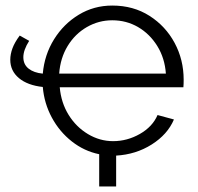

<svg xmlns="http://www.w3.org/2000/svg" viewBox="-20 -550 711 691"><path d="M17 -335Q17 -355 25 -376.5Q33 -398 51 -422L85 -403Q64 -370 64 -344Q64 -318 83 -303Q102 -288 134 -285Q140 -353 174.5 -408.5Q209 -464 263.5 -497Q318 -530 384 -530Q460 -530 518 -493Q576 -456 608.5 -395.5Q641 -335 641 -263Q641 -247 640 -236H195Q200 -180 227 -136.5Q254 -93 296.5 -67.5Q339 -42 387 -42Q438 -42 483.5 -68Q529 -94 547 -136L606 -120Q583 -66 526 -30Q469 6 398 10V121H337V5Q283 -6 238.5 -41Q194 -76 166.5 -127Q139 -178 134 -237Q79 -243 48 -269Q17 -295 17 -335ZM193 -285H577Q573 -341 546 -384.5Q519 -428 477 -452.5Q435 -477 384 -477Q335 -477 292.5 -452.5Q250 -428 223.5 -384.5Q197 -341 193 -285Z"/></svg>

Font: Raleway
Style: Regular
Weight: 400
Designer: Matt McInerney, Pablo Impallari, Rodrigo Fuenzalida
Foundry: Matt McInerney, Pablo Impallari, Rodrigo Fuenzalida
Version: Version 4.101;RELEASE